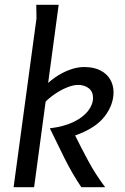

<svg xmlns="http://www.w3.org/2000/svg" viewBox="-20 -785 523 805"><path d="M333 -504Q373 -504 400.5 -490Q428 -476 442 -452Q456 -428 456 -398Q456 -345 418 -296Q380 -247 295 -217Q320 -166 350.5 -109.5Q381 -53 421 0H321Q282 -58 249.5 -123.5Q217 -189 189 -247Q247 -254 287 -273Q327 -292 348.5 -319Q370 -346 370 -375Q370 -401 352 -415Q334 -429 307 -429Q288 -429 262.5 -419Q237 -409 211 -391.5Q185 -374 161 -349V-416Q182 -440 210.5 -460Q239 -480 271 -492Q303 -504 333 -504ZM226 -765 123 0H37L133 -708L132 -765Z"/></svg>

Font: Rosario Medium
Style: Italic
Weight: 500
Italic angle: -8.05°
Version: Version 1.201